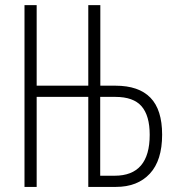

<svg xmlns="http://www.w3.org/2000/svg" viewBox="-20 -734 691 754"><path d="M76.2 0V-713.9H124V-397.5H326.7V-713.9H374V-397.5H433.6Q524.9 -397.5 570.8 -350.3Q616.7 -303.2 616.7 -205.1Q616.7 -104 568.4 -52Q520 0 435.5 0H326.7V-353.5H124V0ZM373.5 -43.9H430.2Q567.9 -43.9 567.9 -204.6Q567.9 -279.8 535.9 -316.7Q503.9 -353.5 433.1 -353.5H373.5Z"/></svg>

Font: Open Sans Condensed Light
Style: Regular
Weight: 300
Width: 3
Designer: Monotype Design Team
Foundry: Monotype Imaging Inc.
Version: Version 3.003; ttfautohint (v1.8.4)